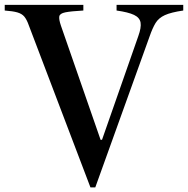

<svg xmlns="http://www.w3.org/2000/svg" viewBox="-29 -782 795 812"><path d="M353.5 10.5 92 -677Q84 -699.5 73.8 -711.8Q63.5 -724 44.5 -729.5Q25.5 -735 -9 -737.5V-761.5H323.5V-737.5Q270.5 -734.5 247.2 -729.8Q224 -725 221.8 -712.8Q219.5 -700.5 228.5 -674L396.5 -190.5L402.5 -191L556 -629.5Q569 -665.5 565.5 -686.5Q562 -707.5 537.8 -719Q513.5 -730.5 464 -737.5V-761.5H746V-737.5Q694.5 -730 668.2 -718Q642 -706 629 -684.8Q616 -663.5 603.5 -627.5L374 10.5Z"/></svg>

Font: Libre Caslon Text
Style: Regular
Weight: 400
Designer: Pablo Impallari, Rodrigo Fuenzalida, Katja Schimmel
Foundry: Pablo Impallari, Rodrigo Fuenzalida
Version: Version 2.000